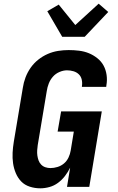

<svg xmlns="http://www.w3.org/2000/svg" viewBox="-20 -1015 640 1043"><path d="M199 8Q169 8 141.5 -1Q114 -10 95.5 -29Q77 -48 66 -74Q55 -100 51 -128Q47 -156 48.5 -185.5Q50 -215 55 -245L104 -538Q108 -566 118.5 -594Q129 -622 146.5 -647Q164 -672 188 -691Q212 -710 239.5 -722Q267 -734 296 -738.5Q325 -743 353 -743Q382 -743 410 -739.5Q438 -736 462.5 -726Q487 -716 508.5 -699Q530 -682 542.5 -659Q555 -636 559 -608Q563 -580 558 -552L557 -543H425V-547Q428 -565 424 -582.5Q420 -600 408 -611.5Q396 -623 379 -628Q362 -633 344 -633Q324 -633 303 -624Q282 -615 267.5 -598.5Q253 -582 245 -561.5Q237 -541 234 -520L185 -227Q183 -213 182 -198.5Q181 -184 183 -170Q185 -156 189.5 -143.5Q194 -131 203.5 -121Q213 -111 226.5 -106.5Q240 -102 254 -102Q273 -102 292.5 -108Q312 -114 327.5 -127Q343 -140 352 -159Q361 -178 364 -197L381 -300H293L312 -410H533L465 0H344L361 -104Q349 -80 333 -59Q317 -38 295.5 -22Q274 -6 248.5 1Q223 8 199 8ZM318 -815 237 -954 299 -990 389 -879 516 -995 568 -950 440 -815Z"/></svg>

Font: Iosevka Aile Extrabold Oblique
Style: Regular
Weight: 800
Italic angle: -9°
Designer: Belleve Invis
Foundry: Belleve Invis
Version: Version 31.1.0; ttfautohint (v1.8.4)